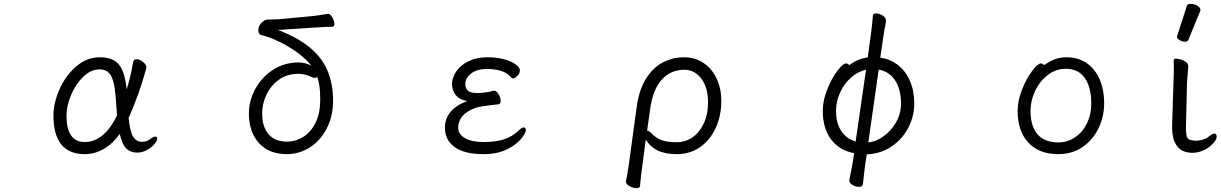

<svg xmlns="http://www.w3.org/2000/svg" viewBox="-20 -784 6351 999"><path d="M421 18Q258 18 258 -184Q258 -247 289 -318Q320 -389 375.5 -437.5Q431 -486 499 -486Q567 -486 598.5 -448.5Q630 -411 639 -319Q662 -392 672 -458Q675 -476 691 -476Q707 -476 724.5 -461.5Q742 -447 742 -432L741 -428Q725 -368 700 -297.5Q675 -227 649 -170Q657 -98 672 -74Q687 -50 708 -47L717 -46Q743 -46 759 -59Q777 -73 788 -73Q798 -73 798 -62Q798 -51 783 -33.5Q768 -16 744 -3Q720 10 694 10Q659 10 637 -11.5Q615 -33 603 -87Q566 -35 519 -8.5Q472 18 421 18ZM585 -237Q581 -306 573 -345.5Q565 -385 547.5 -404Q530 -423 499 -423Q453 -423 413.5 -385Q374 -347 350 -290Q326 -233 326 -182Q326 -45 421 -45Q521 -45 589 -183Q587 -201 585 -237Z M1720 -660Q1720 -645 1709 -645Q1689 -645 1606 -640L1426 -628Q1461 -616 1505.5 -593Q1550 -570 1587 -541Q1655 -486 1684 -416.5Q1713 -347 1713 -261Q1713 -179 1680 -115.5Q1647 -52 1592 -17Q1537 18 1472 18Q1379 18 1327 -40Q1275 -98 1275 -194Q1275 -260 1308.5 -321.5Q1342 -383 1401 -421Q1460 -459 1533 -459Q1569 -459 1600 -442Q1574 -477 1526.5 -511Q1479 -545 1428.5 -569Q1378 -593 1342 -601Q1333 -602 1328.5 -609Q1324 -616 1324 -625Q1324 -647 1339.5 -664Q1355 -681 1370 -682Q1382 -683 1402 -683Q1426 -683 1443 -685L1602 -700Q1634 -703 1685 -712H1687Q1698 -712 1709 -693.5Q1720 -675 1720 -660ZM1631 -383Q1625 -379 1617 -379Q1610 -379 1607 -381Q1567 -400 1531 -400Q1474 -400 1431.5 -369.5Q1389 -339 1366.5 -291.5Q1344 -244 1344 -194Q1344 -125 1377 -86Q1410 -47 1474 -47Q1518 -47 1557 -71Q1596 -95 1620.5 -142.5Q1645 -190 1646 -257V-275Q1646 -341 1631 -383Z M2585 -259Q2585 -242 2572 -241Q2482 -232 2455 -223Q2364 -190 2364 -119Q2364 -86 2399 -65.5Q2434 -45 2496 -45Q2557 -45 2601 -58.5Q2645 -72 2681 -107Q2695 -121 2705 -121Q2716 -121 2716 -107Q2716 -93 2692 -62.5Q2668 -32 2618 -7Q2568 18 2494 18Q2396 18 2345.5 -19Q2295 -56 2295 -119Q2295 -214 2410 -258Q2372 -265 2352 -288.5Q2332 -312 2332 -347Q2332 -380 2354 -412.5Q2376 -445 2418 -465.5Q2460 -486 2516 -486Q2567 -486 2605.5 -475Q2644 -464 2664.5 -448Q2685 -432 2685 -419Q2685 -400 2669 -387Q2658 -376 2650 -376Q2645 -376 2640.5 -380Q2636 -384 2632 -389Q2596 -425 2514 -425Q2460 -425 2430.5 -401Q2401 -377 2401 -347Q2401 -327 2413 -313.5Q2425 -300 2467 -300Q2486 -300 2509 -303.5Q2532 -307 2548 -312H2551Q2563 -312 2574 -294Q2585 -276 2585 -259Z M3252 71 3293 -229Q3305 -317 3341.5 -375Q3378 -433 3429.5 -459.5Q3481 -486 3539 -486Q3597 -486 3641 -456Q3685 -426 3709 -374.5Q3733 -323 3733 -260Q3733 -182 3704 -118.5Q3675 -55 3622.5 -18.5Q3570 18 3502 18Q3441 18 3402 -1Q3363 -20 3340 -58L3322 79Q3319 99 3315.5 128.5Q3312 158 3310 184Q3309 195 3292 195Q3274 195 3255.5 184.5Q3237 174 3237 161V158Q3245 121 3252 71ZM3369 -91Q3395 -64 3424.5 -54Q3454 -44 3501 -44Q3547 -44 3584 -70Q3621 -96 3642.5 -143Q3664 -190 3664 -250Q3664 -329 3629 -375Q3594 -421 3541 -421Q3470 -421 3423.5 -370Q3377 -319 3363 -218L3347 -104Q3357 -104 3369 -91Z M4475 128 4470 174Q4469 188 4448 188Q4431 188 4415 178Q4399 168 4399 153L4400 148Q4414 80 4420 41L4424 13Q4346 -2 4303.5 -59.5Q4261 -117 4261 -207Q4261 -261 4284 -318.5Q4307 -376 4336.5 -415Q4366 -454 4382 -454Q4392 -454 4399 -445Q4443 -479 4495 -485L4512 -610Q4516 -637 4522 -704Q4523 -714 4538 -714Q4556 -714 4573 -703Q4590 -692 4590 -677V-673Q4582 -635 4575 -585L4560 -484Q4611 -477 4651 -446.5Q4691 -416 4714 -364Q4737 -312 4737 -245Q4737 -180 4706.5 -120.5Q4676 -61 4620 -22.5Q4564 16 4490 19L4482 69Q4476 117 4475 128ZM4330 -208Q4330 -142 4358 -101Q4386 -60 4432 -48L4486 -421Q4443 -412 4407 -379.5Q4371 -347 4350.5 -301Q4330 -255 4330 -208ZM4668 -245Q4668 -319 4637.5 -365.5Q4607 -412 4552 -422L4498 -43Q4536 -46 4576 -74Q4616 -102 4642 -147Q4668 -192 4668 -245Z M5531 -486Q5588 -486 5632 -457Q5676 -428 5700.5 -373.5Q5725 -319 5725 -245Q5725 -179 5696.5 -118.5Q5668 -58 5614 -20Q5560 18 5486 18Q5386 18 5330.5 -42Q5275 -102 5275 -207Q5275 -261 5298 -318.5Q5321 -376 5350.5 -415Q5380 -454 5396 -454Q5406 -454 5413 -445Q5437 -463 5465 -474.5Q5493 -486 5531 -486ZM5658 -245Q5658 -330 5624.5 -378Q5591 -426 5525 -426Q5474 -426 5432 -394Q5390 -362 5366 -311Q5342 -260 5342 -208Q5342 -126 5379 -84.5Q5416 -43 5486 -43Q5534 -43 5573.5 -69.5Q5613 -96 5635.5 -142Q5658 -188 5658 -245Z M6155 -752Q6158 -764 6175.5 -764Q6193 -764 6209.5 -754.5Q6226 -745 6226 -732Q6226 -729 6225 -727L6163 -576Q6160 -567 6146.5 -567Q6133 -567 6118.5 -575Q6104 -583 6104 -589.5Q6104 -596 6105 -597ZM6086 -364Q6089 -419 6087 -470Q6088 -479 6099.5 -479Q6111 -479 6126 -474Q6160 -462 6162 -444L6163 -441L6156 -353L6151 -135Q6150 -109 6152.5 -85.5Q6155 -62 6170 -57Q6185 -52 6200 -52Q6244 -52 6273 -76Q6289 -89 6299 -89Q6309 -89 6310.5 -75Q6312 -61 6294 -40Q6276 -19 6246.5 -4Q6217 11 6184 11Q6092 11 6080 -93Q6078 -117 6079 -143Z"/></svg>

Font: Fusion Kai T
Style: Regular
Weight: 400
Designer: Fontworks Inc.
Version: Version 24.134;May 13, 2024